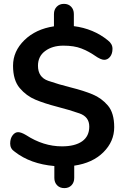

<svg xmlns="http://www.w3.org/2000/svg" viewBox="-20 -845 640 985"><path d="M360.8 67.9Q360.8 90.8 346.9 105.5Q333 120.1 310.1 120.1Q287.1 120.1 272.9 105.5Q258.8 90.8 258.8 67.9V6.8Q135.3 -3.9 55.2 -66.9Q32.2 -82 32.2 -108.4Q32.2 -134.8 44.7 -150.9Q57.1 -167 72.8 -167Q88.4 -167 113.8 -151.9Q202.6 -94.2 297.9 -94.2Q364.7 -94.2 401.4 -120.1Q438 -146 438 -195.8Q438 -245.6 387.9 -263.2Q337.9 -280.8 273.4 -297.4Q209 -314 162.1 -333.5Q115.2 -353 81.1 -393.3Q46.9 -433.6 46.9 -507.8Q46.9 -582 105 -638.9Q163.1 -695.8 256.8 -710V-772.9Q256.8 -795.9 271 -810.5Q285.2 -825.2 308.1 -825.2Q331.1 -825.2 345 -810.5Q358.9 -795.9 358.9 -772.9V-710.9Q460 -697.8 533.2 -638.2Q557.1 -620.1 557.1 -594.7Q557.1 -569.3 544.7 -553.7Q532.2 -538.1 514.6 -538.1Q497.1 -538.1 465.8 -560.1Q434.1 -582 397.2 -596.4Q360.4 -610.8 304.7 -610.8Q249 -610.8 211.9 -583.5Q174.8 -556.2 174.8 -507.8Q174.8 -448.7 227.5 -430.4Q280.3 -412.1 344.7 -396Q409.2 -379.9 455.1 -360.8Q501 -341.8 533.4 -303.7Q565.9 -265.6 565.9 -192.4Q565.9 -119.1 510.5 -64Q455.1 -8.8 360.8 4.9Z"/></svg>

Font: Nunito-Bold
Style: Bold
Weight: 700
Designer: Vernon Adams
Foundry: newtypography
Version: Version 3.000